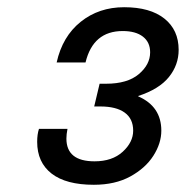

<svg xmlns="http://www.w3.org/2000/svg" viewBox="-20 -832 515 532"><path d="M475 -694Q475 -652 448 -618.5Q421 -585 363 -566V-565Q427 -537 427 -470Q427 -435 405 -400.5Q383 -366 341 -343Q299 -320 240 -320Q163 -320 123 -351Q83 -382 83 -439Q83 -460 88 -475H167Q164 -460 164 -448Q164 -385 242 -385Q291 -385 320 -411.5Q349 -438 349 -470Q349 -503 325.5 -520Q302 -537 258 -537H241L256 -600H274Q333 -600 364.5 -626.5Q396 -653 396 -687Q396 -715 376 -730.5Q356 -746 320 -746Q238 -746 217 -659H137Q153 -731 203.5 -771.5Q254 -812 324 -812Q396 -812 435.5 -780.5Q475 -749 475 -694Z"/></svg>

Font: CST
Style: Italic
Weight: 400
Italic angle: -14°
Version: Version 1.00